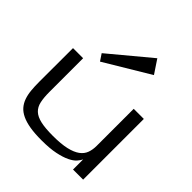

<svg xmlns="http://www.w3.org/2000/svg" viewBox="-238 -1076 1258 1258"><g transform="rotate(45 391.0 -447.5)"><path d="M156.7 -562.5V-250Q156.7 -197.8 164.6 -161.9Q172.4 -126 195.8 -104Q219.2 -82 262.2 -72.3Q305.2 -62.5 375.5 -62.5Q451.7 -62.5 500.2 -73.7Q548.8 -85 576.7 -105.5Q604.5 -126 615 -154.8Q625.5 -183.6 625.5 -218.8V-562.5H719.2V0H625.5V-93.8Q618.7 -78.6 602.5 -60.3Q586.4 -42 554.2 -26.4Q522 -10.7 470.9 0Q419.9 10.7 344.2 10.7Q281.2 10.7 236.1 3.2Q190.9 -4.4 159.4 -19.3Q127.9 -34.2 108.9 -56.2Q89.8 -78.1 79.6 -107.2Q69.3 -136.2 65.9 -171.9Q62.5 -207.5 62.5 -250L63 -562.5ZM563 -812.5 500.5 -906.2 219.2 -671.9 250.5 -625Z"/></g></svg>

Font: Michroma
Style: Regular
Weight: 400
Version: Version 1.000